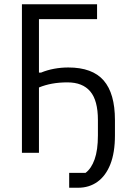

<svg xmlns="http://www.w3.org/2000/svg" viewBox="-20 -718 612 902"><path d="M305 164V94H382Q409 74 424.5 30.5Q440 -13 440 -82V-154Q440 -246 404 -288.5Q368 -331 297 -331Q258 -331 225 -325Q192 -319 163 -307V0H83V-698H436V-628H163V-377H173Q202 -389 234.5 -395Q267 -401 301 -401Q414 -401 467 -340Q520 -279 520 -154V-82Q520 -1 498.5 53.5Q477 108 438 136Q399 164 347 164Z"/></svg>

Font: IBM Plex Sans Condensed
Style: Regular
Weight: 400
Width: 3
Designer: Mike Abbink, Paul van der Laan, Pieter van Rosmalen
Foundry: Bold Monday
Version: Version 3.201